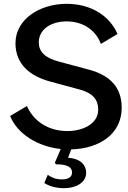

<svg xmlns="http://www.w3.org/2000/svg" viewBox="-20 -771 671 1005"><path d="M431 133C431 98 407 59 336 55L353 11C500 7 617 -69 617 -207C617 -312 558 -376 447 -406L287 -449C215 -468 183 -501 183 -549C183 -619 249 -659 329 -659C423 -659 485 -605 508 -541L595 -593C553 -691 453 -751 329 -751C186 -751 61 -669 61 -545C61 -435 136 -373 243 -344L402 -301C465 -283 494 -250 494 -197C494 -121 411 -85 333 -85C231 -85 155 -138 121 -216L33 -164C71 -69 178 -4 298 9L267 81L273 89C333 89 357 104 357 132C357 156 338 168 303 168C272 168 249 158 230 144L212 187C242 206 278 214 316 214C378 214 431 185 431 133Z"/></svg>

Font: Cheyenne Sans Medium
Style: Regular
Weight: 500
Designer: The Public Sans project authors (U.S. Web Design System), Libre Franklin designed by Pablo Impallari and Rodrigo Fuenzal
Foundry: The Cheyenne Sans Project Authors
Version: Version 2.007